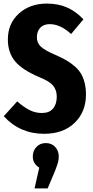

<svg xmlns="http://www.w3.org/2000/svg" viewBox="-20 -730 517 1072"><path d="M241.2 -710Q305.7 -710 355 -688Q404.3 -666 445.8 -622.1L377 -540Q317.4 -595.2 257.8 -595.2Q223.6 -595.2 204.8 -575.2Q186 -555.2 186 -522Q186 -490.2 208 -469.5Q230 -448.7 293 -421.9Q327.6 -406.7 352.1 -392.3Q376.5 -377.9 397.9 -359.1Q419.4 -340.3 432.4 -318.4Q445.3 -296.4 452.6 -267.3Q460 -238.3 460 -202.1Q460 -105.5 396.7 -44.2Q333.5 17.1 226.1 17.1Q91.3 17.1 1 -81.1L76.2 -164.1Q112.3 -131.8 144.8 -115.5Q177.2 -99.1 213.9 -99.1Q255.4 -99.1 276.1 -123.8Q296.9 -148.4 296.9 -189.9Q296.9 -228 275.9 -252.7Q254.9 -277.3 200.2 -298.8Q104.5 -339.4 64.2 -387.7Q23.9 -436 23.9 -509.8Q23.9 -598.6 85.4 -654.3Q147 -710 241.2 -710ZM235.8 68.8Q267.6 68.8 287.8 90.1Q308.1 111.3 308.1 144Q308.1 161.6 303.5 178Q298.8 194.3 286.1 227.1L246.1 321.8H172.9L199.2 206.1Q163.1 183.6 163.1 144Q163.1 112.3 183.3 90.6Q203.6 68.8 235.8 68.8Z"/></svg>

Font: Fira Sans Compressed
Style: Bold
Weight: 700
Width: 1
Designer: Carrois Corporate & Edenspiekermann AG
Foundry: Carrois Corporate GbR & Edenspiekermann AG
Version: Version 4.203;PS 004.203;hotconv 1.0.88;makeotf.lib2.5.64775